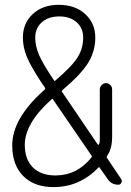

<svg xmlns="http://www.w3.org/2000/svg" viewBox="-20 -760 540 790"><path d="M356.4 -112.3Q359.4 -115.2 356.4 -120.1L198.2 -350.6Q196.3 -355.5 192.4 -351.6Q82 -252.9 82 -164.1Q82 -104.5 115.2 -71.3Q148.4 -38.1 208 -38.1Q296.9 -38.1 356.4 -112.3ZM125 -605.5Q125 -571.3 140.1 -535.2Q155.3 -499 201.2 -430.7L202.1 -429.7Q204.1 -424.8 208 -428.7Q277.3 -488.3 299.8 -524.9Q322.3 -561.5 322.3 -605.5Q322.3 -644.5 295.4 -668.5Q268.6 -692.4 223.6 -692.4Q179.7 -692.4 152.3 -668.5Q125 -644.5 125 -605.5ZM420.9 -109.4 478.5 -23.4Q483.4 -16.6 479.5 -8.3Q475.6 0 466.8 0Q438.5 0 422.9 -23.4L390.6 -69.3Q388.7 -74.2 384.8 -70.3Q307.6 9.8 200.2 9.8Q121.1 9.8 75.7 -35.6Q30.3 -81.1 30.3 -162.1Q30.3 -273.4 163.1 -390.6Q167 -394.5 165 -399.4L153.3 -416Q108.4 -483.4 91.3 -523.9Q74.2 -564.5 74.2 -605.5Q74.2 -665 115.2 -702.6Q156.2 -740.2 221.7 -740.2Q289.1 -740.2 330.6 -702.1Q372.1 -664.1 372.1 -605.5Q372.1 -549.8 343.3 -502.4Q314.5 -455.1 236.3 -388.7Q232.4 -384.8 235.4 -381.8L381.8 -166Q382.8 -164.1 384.3 -164.1Q385.7 -164.1 386.7 -166Q387.7 -168 388.7 -169.9Q389.6 -171.9 389.6 -173.8Q390.6 -176.8 390.6 -182.6V-391.6Q390.6 -402.3 398.4 -410.2Q406.2 -418 416 -418Q425.8 -418 433.6 -410.6Q441.4 -403.3 441.4 -391.6V-196.3Q441.4 -154.3 426.8 -128.9Q425.8 -127 423.3 -123Q420.9 -119.1 419.9 -117.2Q418 -112.3 420.9 -109.4Z"/></svg>

Font: Rounded-L Mgen+ 1m light
Style: Regular
Weight: 200
Designer: [Source Han Sans]
Ryoko NISHIZUKA  (kana & ideographs); Paul D. Hunt (Latin, Greek & Cyrillic); Wenlong ZHANG  (bopomofo
Version: Version 1.059.20150602